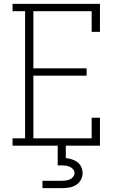

<svg xmlns="http://www.w3.org/2000/svg" viewBox="-20 -755 640 995"><path d="M45 0V-38H110V-697H45V-735H498V-590H455V-697H153V-401H429V-363H153V-38H455V-145H498V0ZM200 220V182H300Q311 182 321.5 180.5Q332 179 342 174.5Q352 170 359 161.5Q366 153 366 142Q366 131 359 122.5Q352 114 342 109.5Q332 105 321.5 103.5Q311 102 300 102H279V0H321V64Q337 66 353 71Q369 76 381.5 85.5Q394 95 401 110.5Q408 126 408 142Q408 161 398.5 178Q389 195 372.5 204.5Q356 214 337.5 217Q319 220 300 220Z"/></svg>

Font: Iosevka Curly Slab XLtEx
Style: Regular
Weight: 200
Width: 7
Monospace: yes
Designer: Belleve Invis
Foundry: Belleve Invis
Version: Version 11.1.0; ttfautohint (v1.8.3)